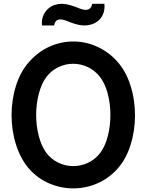

<svg xmlns="http://www.w3.org/2000/svg" viewBox="-20 -988 782 1024"><path d="M700 -372.9Q700 -457.3 675.5 -533.3Q651 -609.4 604.2 -661.5Q557.3 -712.5 496.9 -739.6Q436.5 -766.7 370.8 -766.7Q306.2 -766.7 245.8 -740.1Q185.4 -713.5 138.5 -661.5Q90.6 -609.4 66.1 -533.3Q41.7 -457.3 41.7 -374Q41.7 -290.6 66.1 -214.6Q90.6 -138.5 135.4 -87.5Q180.2 -36.5 242.2 -9.9Q304.2 16.7 370.8 16.7Q437.5 16.7 499 -9.9Q560.4 -36.5 606.2 -87.5Q652.1 -138.5 676 -214.1Q700 -289.6 700 -372.9ZM172.9 -375Q172.9 -434.4 187 -488Q201 -541.7 227.1 -577.1Q253.1 -611.5 291.1 -629.7Q329.2 -647.9 369.8 -647.9Q411.5 -647.9 449.5 -629.7Q487.5 -611.5 514.6 -576Q540.6 -541.7 554.7 -488Q568.8 -434.4 568.8 -375Q568.8 -316.7 555.2 -263Q541.7 -209.4 515.6 -174Q488.5 -138.5 450.5 -120.3Q412.5 -102.1 370.8 -102.1Q329.2 -102.1 291.1 -120.3Q253.1 -138.5 227.1 -172.9Q201 -208.3 187 -262Q172.9 -315.6 172.9 -375ZM536.5 -967.7Q537.5 -962.5 537.5 -953.1Q537.5 -918.8 519.3 -893.8Q501 -868.8 469.8 -858.3Q449 -852.1 431.3 -852.1Q400 -852.1 355.2 -868.8Q320.8 -884.4 301 -884.4Q274 -884.4 268.8 -852.1H204.2Q203.1 -856.3 203.1 -865.6Q203.1 -899 222.4 -925.5Q241.7 -952.1 270.8 -961.5Q289.6 -967.7 308.3 -967.7Q326 -967.7 343.2 -963.5Q360.4 -959.4 386.5 -950Q418.8 -935.4 437.5 -935.4Q465.6 -935.4 471.9 -967.7Z"/></svg>

Font: Vladivostok Bold
Style: Regular
Weight: 700
Width: 4
Designer: Michael Sharanda
Foundry: Michael Sharanda
Version: Version 1.005